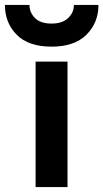

<svg xmlns="http://www.w3.org/2000/svg" viewBox="-69 -762 421 782"><path d="M141 -572Q47 -572 -1 -620.5Q-49 -669 -49 -742H51Q51 -711 73.5 -688.5Q96 -666 141 -666Q185 -666 208.5 -688.5Q232 -711 232 -742H332Q332 -669 283 -620.5Q234 -572 141 -572ZM76 -511H206V0H76Z"/></svg>

Font: OVRPSS Recut ExtraBold
Style: Regular
Weight: 800
Designer: Giant Group
Foundry: Giant Group
Version: Version 1.001;hotconv 1.0.109;makeotfexe 2.5.65596